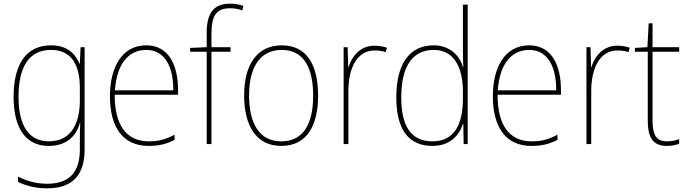

<svg xmlns="http://www.w3.org/2000/svg" viewBox="-20 -785 3744 1046"><path d="M258 -538C120 -538 54 -431 54 -258C54 -79 125 10 246 10C335 10 394 -37 415 -115H417C415 -75 415 -51 415 -15V29C415 148 363 216 237 216C173 216 121 199 78 177V206C120 226 170 241 237 241C383 241 441 160 441 29V-528H419L415 -438H413C390 -493 346 -538 258 -538ZM258 -513C376 -513 415 -422 415 -307V-237C415 -132 380 -15 246 -15C139 -15 81 -97 81 -258C81 -415 134 -513 258 -513Z M777 -538C643 -538 579 -416 579 -261C579 -100 643 10 790 10C846 10 889 -1 931 -23V-51C879 -24 843 -15 790 -15C668 -15 604 -105 605 -269H950V-295C950 -427 901 -538 777 -538ZM777 -513C879 -513 925 -420 924 -293H606C616 -438 681 -513 777 -513Z M1236 -503V-528H1132V-601C1132 -701 1159 -740 1233 -740C1254 -740 1279 -737 1300 -728L1306 -753C1285 -760 1263 -765 1233 -765C1141 -765 1106 -710 1106 -604V-528L1016 -524V-503H1106V0H1132V-503Z M1713 -264C1713 -423 1657 -538 1515 -538C1383 -538 1310 -436 1310 -265C1310 -97 1378 10 1512 10C1649 10 1713 -97 1713 -264ZM1337 -265C1337 -421 1398 -513 1515 -513C1640 -513 1686 -408 1686 -264C1686 -110 1633 -15 1512 -15C1393 -15 1337 -112 1337 -265Z M2020 -536C1942 -536 1897 -478 1879 -420H1877L1874 -528H1852V0H1878V-290C1878 -410 1923 -510 2020 -510C2044 -510 2063 -507 2081 -501L2088 -525C2068 -532 2045 -536 2020 -536Z M2336 10C2432 10 2482 -48 2502 -110H2504L2506 0H2528V-760H2502V-526C2502 -491 2502 -457 2504 -420H2502C2484 -482 2431 -538 2342 -538C2212 -538 2139 -438 2139 -255C2139 -83 2203 10 2336 10ZM2336 -15C2219 -15 2166 -98 2166 -255C2166 -426 2229 -513 2343 -513C2447 -513 2502 -428 2502 -284V-248C2502 -103 2452 -15 2336 -15Z M2863 -538C2729 -538 2665 -416 2665 -261C2665 -100 2729 10 2876 10C2932 10 2975 -1 3017 -23V-51C2965 -24 2929 -15 2876 -15C2754 -15 2690 -105 2691 -269H3036V-295C3036 -427 2987 -538 2863 -538ZM2863 -513C2965 -513 3011 -420 3010 -293H2692C2702 -438 2767 -513 2863 -513Z M3343 -536C3265 -536 3220 -478 3202 -420H3200L3197 -528H3175V0H3201V-290C3201 -410 3246 -510 3343 -510C3367 -510 3386 -507 3404 -501L3411 -525C3391 -532 3368 -536 3343 -536Z M3613 -15C3552 -15 3535 -55 3535 -130V-503H3680V-528H3535V-658H3514L3507 -528L3439 -524V-503H3509V-130C3509 -42 3532 10 3613 10C3642 10 3661 5 3680 -2V-27C3662 -20 3640 -15 3613 -15Z"/></svg>

Font: Noto Sans Devanagari SemiCondensed Thin
Style: Regular
Weight: 100
Width: 4
Designer: Jelle Bosma - Monotype Design Team
Foundry: Monotype Imaging Inc.
Version: Version 2.004